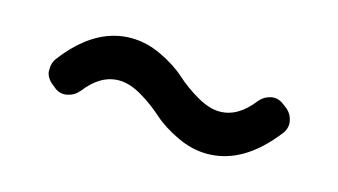

<svg xmlns="http://www.w3.org/2000/svg" viewBox="-38 -554 644 366"><g transform="rotate(15 284.5 -371.0)"><path d="M382.8 -283.2Q352.5 -283.2 322.8 -297.4Q293 -311.5 273.4 -329.1Q253.9 -346.7 230 -360.8Q206.1 -375 184.6 -375Q148.4 -375 119.1 -336.9Q110.4 -326.2 96.7 -323.2Q83 -320.3 72.3 -328.1L66.4 -333Q53.7 -341.8 50.8 -355.5Q50.8 -359.4 50.8 -362.3Q50.8 -373 56.6 -381.8Q114.3 -459 186.5 -459Q216.8 -459 246.6 -444.8Q276.4 -430.7 295.9 -413.1Q315.4 -395.5 339.8 -381.3Q364.3 -367.2 384.8 -367.2Q420.9 -367.2 450.2 -405.3Q459 -416 472.2 -418.9Q485.4 -421.9 497.1 -413.1L503.9 -408.2Q515.6 -399.4 518.6 -385.7Q519.5 -381.8 519.5 -378.9Q519.5 -368.2 512.7 -359.4Q454.1 -283.2 382.8 -283.2Z"/></g></svg>

Font: Gen Jyuu GothicL Medium
Style: Regular
Weight: 500
Designer: [Source Han Sans]
Ryoko NISHIZUKA  (kana & ideographs); Paul D. Hunt (Latin, Greek & Cyrillic); Wenlong ZHANG  (bopomofo
Version: Version 1.002.20150607